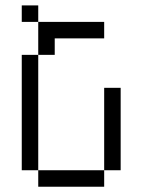

<svg xmlns="http://www.w3.org/2000/svg" viewBox="-20 -708 540 728"><path d="M125 -625H62.5V-687.5H125ZM62.5 -500H125V-62.5H62.5ZM125 -62.5H375V0H125ZM125 -625H375V-562.5H187.5V-500H125ZM375 -375H437.5V-62.5H375Z"/></svg>

Font: 寒蝉点阵体 16px
Style: Regular
Weight: 400
Designer: Designed by Warren2060
Foundry: ChillType
Version: Version 1.000